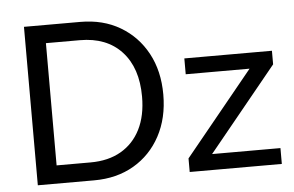

<svg xmlns="http://www.w3.org/2000/svg" viewBox="-50 -772 1295 845"><g transform="rotate(-5 597.5 -350.0)"><path d="M84 0V-700H333Q433 -700 508.5 -655.5Q584 -611 626.5 -532.5Q669 -454 669 -350Q669 -246 626.5 -167Q584 -88 508.5 -44Q433 0 333 0ZM174 -80H324Q403 -80 459 -112.5Q515 -145 545 -205Q575 -265 575 -349Q575 -476 508.5 -548Q442 -620 324 -620H174ZM755 -60 1057 -430H775V-500H1162V-440L860 -70H1162V0H755Z"/></g></svg>

Font: Moderustic
Style: Regular
Weight: 400
Designer: Tural Alisoy
Foundry: TAFT Foundry
Version: Version 2.120